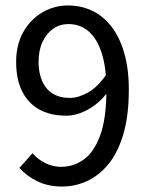

<svg xmlns="http://www.w3.org/2000/svg" viewBox="-20 -670 539 702"><path d="M207 12Q155 12 116 -7.5Q77 -27 51 -56L99 -110Q118 -87 146 -73.5Q174 -60 203 -60Q249 -60 286.5 -87Q324 -114 346.5 -175.5Q369 -237 369 -342Q369 -421 352.5 -474Q336 -527 305 -554.5Q274 -582 230 -582Q199 -582 174.5 -565Q150 -548 135.5 -517Q121 -486 121 -444Q121 -404 134 -374Q147 -344 172.5 -328Q198 -312 236 -312Q267 -312 303 -332.5Q339 -353 371 -401L374 -334Q345 -294 303.5 -270.5Q262 -247 222 -247Q166 -247 125 -269Q84 -291 61.5 -335Q39 -379 39 -444Q39 -506 65 -552.5Q91 -599 134.5 -624.5Q178 -650 229 -650Q276 -650 316.5 -631Q357 -612 387 -573.5Q417 -535 434 -477Q451 -419 451 -342Q451 -247 431 -179.5Q411 -112 376.5 -70Q342 -28 298.5 -8Q255 12 207 12Z"/></svg>

Font: Assistant Medium
Style: Regular
Weight: 500
Designer: Hebrew By Ben Nathan, Latin by Paul Hunt
Version: Version 3.000